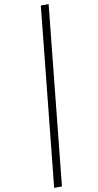

<svg xmlns="http://www.w3.org/2000/svg" viewBox="-20 -818 476 936"><path d="M217 -798 282 91 244 98 179 -791Z"/></svg>

Font: Fira Sans Extra Condensed ExtraLight
Style: Italic
Weight: 275
Width: 3
Italic angle: -8°
Designer: Carrois Corporate & Edenspiekermann AG
Foundry: Carrois Corporate GbR & Edenspiekermann AG
Version: Version 4.203